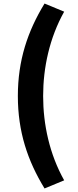

<svg xmlns="http://www.w3.org/2000/svg" viewBox="-20 -861 440 1086"><path d="M232 205 343 159C260 11 224 -157 224 -318C224 -478 260 -647 343 -795L232 -841C136 -684 81 -519 81 -318C81 -116 136 48 232 205Z"/></svg>

Font: Noto Sans CJK HK Black
Style: Regular
Weight: 900
Designer: Ryoko NISHIZUKA 西塚涼子 (kana, bopomofo & ideographs); Paul D. Hunt (Latin, Greek & Cyrillic); Sandoll Communications 산돌커뮤니
Foundry: Adobe
Version: Version 2.004;hotconv 1.0.118;makeotfexe 2.5.65603